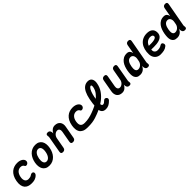

<svg xmlns="http://www.w3.org/2000/svg" viewBox="497 -2568 4405 4405"><g transform="rotate(-45 2700.0 -365.0)"><path d="M31.2 -276.8Q44.5 -352.4 73.5 -406.1Q102.5 -459.7 142.1 -493.9Q181.8 -528 230.5 -544Q279.2 -560 331.3 -560Q374.2 -560 406.5 -551.4Q438.9 -542.8 461.6 -528.3Q484.4 -513.8 497.6 -495.9Q510.7 -478.1 514.6 -459.6Q521.1 -432.4 508.8 -408.7Q496.6 -385.1 473 -374.4Q454.4 -366.2 435.4 -368.8Q416.4 -371.5 409 -387.9Q398.9 -411.2 376.5 -424.8Q354.1 -438.5 320.6 -438.5Q295.1 -438.5 270 -429.6Q244.8 -420.8 223.9 -401Q202.9 -381.2 187 -350.2Q171.1 -319.3 162.8 -275.5Q155.2 -233.5 159.8 -202.3Q164.4 -171.1 178.1 -151Q191.7 -130.9 212.9 -121.2Q234.1 -111.5 259.7 -111.5Q287.1 -111.5 312.4 -117.3Q337.7 -123.1 360.3 -139.5Q380.6 -154.3 403.5 -157Q426.4 -159.7 443.2 -145Q451.3 -138.3 454.7 -128Q458.1 -117.7 457.5 -105.9Q456.9 -94.1 451.5 -81.9Q446 -69.6 435.4 -59.7Q412.4 -36.7 388.9 -23Q365.4 -9.3 341.3 -1.9Q317.1 5.6 291.4 7.8Q265.8 10 238.9 10Q181.8 10 137.5 -7Q93.3 -24 65.2 -58.9Q37.2 -93.7 27.7 -148.1Q18.2 -202.4 31.2 -276.8Z M818 10Q757.2 10 716.2 -12.6Q675.3 -35.1 652.5 -74.2Q629.8 -113.2 624.4 -165Q619 -216.8 629.3 -275.3Q639.6 -333.8 663.5 -385.4Q687.4 -437.1 723.8 -476Q760.3 -514.9 809.2 -537.4Q858.2 -560 919 -560Q980.1 -560 1021.1 -537.4Q1062 -514.9 1084.8 -476.3Q1107.5 -437.8 1112.9 -386.1Q1118.3 -334.5 1107.3 -275.3Q1097 -216.8 1073.3 -165Q1049.6 -113.2 1013 -74.2Q976.4 -35.1 927.6 -12.6Q878.8 10 818 10ZM838.2 -104.5Q865.5 -104.5 888.2 -118Q911 -131.4 928.1 -154.5Q945.3 -177.5 957.3 -208.8Q969.4 -240 975.3 -275.3Q981.9 -311.3 981.1 -342.2Q980.3 -373.2 971.4 -395.9Q962.6 -418.6 944.5 -432Q926.4 -445.5 898.8 -445.5Q871.2 -445.5 848.5 -432Q825.7 -418.6 808.6 -395.5Q791.4 -372.5 779.5 -341.4Q767.6 -310.3 761 -275Q755.4 -239.7 756.2 -208.6Q757 -177.5 766.2 -154.5Q775.4 -131.4 793.2 -118Q810.9 -104.5 838.2 -104.5Z M1323.4 -560Q1356.2 -560 1374.2 -543.7Q1392.1 -527.5 1398.1 -495.4Q1400.7 -484.9 1401.2 -473.6Q1401.7 -462.3 1399.7 -451.8Q1424.8 -503.3 1463.8 -531.6Q1502.8 -560 1552.9 -560Q1598.5 -560 1632 -544.7Q1665.4 -529.5 1685.4 -502.7Q1705.4 -476 1712.6 -439.2Q1719.7 -402.5 1711.7 -359.5L1657.6 -56Q1652.2 -22.5 1632.9 -6.3Q1613.6 10 1580.1 10Q1546.6 10 1533.4 -6.3Q1520.2 -22.5 1525.6 -56L1574.3 -330.7Q1577.9 -350.4 1576.3 -369.3Q1574.7 -388.3 1567 -403.1Q1559.3 -418 1545.1 -427.2Q1531 -436.5 1508.2 -436.5Q1484 -436.5 1462.4 -426.1Q1440.7 -415.7 1423.5 -398.5Q1406.3 -381.3 1395.1 -359.6Q1383.9 -337.9 1379.9 -315.3L1333.4 -56Q1328 -22.5 1308.7 -6.3Q1289.4 10 1255.9 10Q1222.4 10 1208.8 -6.3Q1195.3 -22.5 1201.4 -56L1271.2 -450.8Q1273.5 -462.3 1272.8 -473.1Q1272.2 -483.9 1269.6 -495.4Q1264.6 -528.2 1277.6 -544.1Q1290.6 -560 1323.4 -560Z M1831.5 -278Q1844.5 -353.6 1873.3 -406.7Q1902.1 -459.9 1941.9 -494.2Q1981.8 -528.6 2030.5 -544.3Q2079.2 -560 2131.3 -560Q2173.9 -560 2206 -551.4Q2238.2 -542.8 2260.9 -528.3Q2283.7 -513.8 2297.2 -495.9Q2310.7 -478.1 2314.6 -459.6Q2321.1 -432.4 2308.8 -408.7Q2296.6 -385.1 2273 -374.4Q2254.4 -366.2 2235.4 -368.8Q2216.4 -371.5 2209 -387.9Q2198.9 -411.2 2176.5 -424.8Q2154.1 -438.5 2120.6 -438.5Q2095.1 -438.5 2070 -429.6Q2044.8 -420.8 2023.5 -401Q2002.2 -381.2 1986.2 -350.2Q1970.1 -319.3 1962.8 -275.5Q1956.9 -238.7 1959.1 -208.2Q1961.2 -177.7 1974.7 -156.2Q1988.1 -134.7 2014.5 -123.1Q2040.9 -111.5 2083.8 -111.5Q2120.4 -111.5 2154.3 -114.9Q2188.2 -118.3 2220.3 -125.1Q2252.3 -131.8 2284.1 -140.9Q2315.9 -149.9 2349 -162.2Q2417.4 -186.4 2490.4 -221.6Q2563.4 -256.8 2626.9 -304.6Q2690.4 -352.3 2736.9 -413.5Q2783.4 -474.8 2798.1 -552.1Q2800.1 -562.9 2801 -574.7Q2801.9 -586.5 2800.5 -596.2Q2799.1 -606 2794.5 -612.2Q2790 -618.5 2780.4 -618.5Q2761.8 -618.5 2739 -591.4Q2716.3 -564.4 2695.4 -511.2Q2674.5 -458 2658.4 -379.8Q2642.3 -301.7 2636.7 -198.8Q2635.4 -178.4 2636.8 -162.5Q2638.2 -146.5 2642.9 -135.6Q2647.5 -124.6 2656 -118.5Q2664.5 -112.4 2677.4 -112.4Q2700.3 -112.4 2718.1 -125.3Q2736 -138.2 2757 -159.1Q2777.5 -179.5 2797.3 -180.3Q2817.1 -181.1 2836.7 -164.9Q2856.9 -148.1 2856.6 -125.5Q2856.3 -102.9 2839.2 -84.5Q2794.3 -37.6 2749.9 -13.8Q2705.5 10 2649.1 10Q2609.3 10 2582 -3.2Q2554.7 -16.4 2538.6 -40Q2522.5 -63.5 2516.6 -96.1Q2510.7 -128.6 2513.4 -167.3Q2523.8 -312 2545.6 -419.5Q2567.4 -527 2602.8 -598.3Q2638.2 -669.7 2687.6 -704.8Q2737.1 -740 2801.7 -740Q2845 -740 2871.5 -723.5Q2898 -707 2911.4 -680.2Q2924.8 -653.5 2926.8 -619.8Q2928.8 -586.2 2921.7 -551.9Q2902 -442.1 2842.6 -357.7Q2783.2 -273.3 2700.7 -209.6Q2618.2 -145.9 2520 -100.6Q2421.9 -55.4 2324 -24.6Q2294.6 -15.6 2267.2 -9.1Q2239.9 -2.6 2208.7 1.6Q2177.6 5.7 2140.6 7.9Q2103.7 10 2056.4 10Q1975.5 10 1926.6 -13.7Q1877.7 -37.3 1853.2 -77.2Q1828.7 -117.1 1825.3 -169.2Q1822 -221.2 1831.5 -278Z M3412.9 10Q3380.1 10 3362.1 -6.3Q3344.2 -22.5 3338.2 -54.6Q3335.6 -65.1 3335.1 -76.4Q3334.6 -87.7 3336.6 -98.2Q3311.5 -46.7 3272.5 -18.4Q3233.5 10 3183.4 10Q3137.8 10 3104.3 -5.3Q3070.9 -20.5 3050.9 -47.6Q3030.9 -74.7 3024.2 -111.1Q3017.6 -147.5 3024.6 -190.5L3078.7 -494Q3084.1 -527.5 3103.4 -543.7Q3122.7 -560 3156.2 -560Q3189.7 -560 3202.9 -543.7Q3216.1 -527.5 3210.7 -494L3162 -219.3Q3158.7 -199.6 3160.2 -180.7Q3161.6 -161.7 3169.3 -146.9Q3177 -132 3191.2 -122.8Q3205.3 -113.5 3228.1 -113.5Q3252.3 -113.5 3273.9 -124.3Q3295.6 -135 3312.8 -151.9Q3330 -168.7 3341.2 -190.4Q3352.4 -212.1 3356.4 -234.7L3402.9 -494Q3408.3 -527.5 3427.6 -543.7Q3446.9 -560 3480.4 -560Q3513.9 -560 3527.5 -543.7Q3541 -527.5 3534.9 -494L3465.1 -99.2Q3462.8 -87.7 3463.5 -76.9Q3464.1 -66.1 3466.7 -54.6Q3471.7 -21.8 3458.7 -5.9Q3445.7 10 3412.9 10Z M4065.1 -99.2Q4062.8 -87.7 4063.5 -76.9Q4064.1 -66.1 4066.7 -54.6Q4071.7 -21.8 4058.7 -5.9Q4045.7 10 4012.9 10Q3980.1 10 3962.1 -6.3Q3944.2 -22.5 3938.2 -54.6Q3935.6 -65.1 3935.8 -78.9Q3936 -92.6 3938 -105.2Q3925.4 -80.9 3909.4 -59.8Q3893.4 -38.7 3872.5 -23.1Q3851.6 -7.5 3824.9 1.2Q3798.3 10 3764.4 10Q3706.9 10 3673.7 -11.9Q3640.6 -33.8 3625.7 -71.6Q3610.9 -109.4 3611.7 -160.4Q3612.5 -211.4 3622.6 -268.6Q3631.9 -319.8 3650.1 -371.5Q3668.3 -423.2 3699.7 -465.3Q3731.1 -507.4 3777 -533.7Q3822.9 -560 3888 -560Q3938.1 -560 3965.2 -532.6Q3992.4 -505.2 3999.7 -458.1L4037.8 -674Q4043.9 -707.5 4062.7 -723.7Q4081.5 -740 4115 -740Q4148.5 -740 4162.4 -723.7Q4176.2 -707.5 4169.8 -674ZM3822.3 -111.5Q3846.5 -111.5 3869.3 -121.1Q3892.1 -130.7 3910.9 -147.9Q3929.8 -165 3943.2 -188.6Q3956.6 -212.1 3961.3 -240.3L3972.2 -301.3Q3976.9 -326.7 3973.6 -351.2Q3970.3 -375.8 3959.7 -395.3Q3949.1 -414.8 3931.2 -426.6Q3913.3 -438.5 3889.1 -438.5Q3855.2 -438.5 3832 -423.3Q3808.7 -408.1 3793.4 -383.5Q3778 -358.9 3769.3 -329.1Q3760.5 -299.3 3754.9 -269.7Q3750 -240.5 3748.8 -212.3Q3747.6 -184 3754.2 -161.6Q3760.8 -139.2 3777.2 -125.4Q3793.5 -111.5 3822.3 -111.5Z M4640 -134.6Q4656.1 -110.4 4653.5 -86.7Q4650.9 -62.9 4634.8 -50.3Q4590.1 -12.7 4539.1 -1.4Q4488.1 10 4423.6 10Q4383.6 10 4349.5 -3.9Q4315.5 -17.7 4290.3 -42.7Q4265.1 -67.7 4250.7 -102.6Q4236.4 -137.4 4234.4 -179.4Q4231.1 -265.9 4251 -336.3Q4270.9 -406.7 4310.5 -456.5Q4350.2 -506.4 4408.1 -533.2Q4466.1 -560 4539.6 -560Q4627.6 -560 4675.7 -521.2Q4723.8 -482.4 4727.7 -409.2Q4730.3 -361.5 4715.2 -328.8Q4700 -296.1 4671.9 -275Q4643.8 -254 4606.1 -242.4Q4568.3 -230.9 4525.5 -226.2Q4482.7 -221.5 4437.5 -221.8Q4392.3 -222.1 4350.2 -223.4Q4349.9 -215.6 4349.8 -207.5Q4349.6 -199.4 4349.6 -191Q4350.3 -171.6 4357.9 -156.1Q4365.5 -140.6 4377.9 -129.9Q4390.3 -119.2 4406.7 -113.3Q4423 -107.3 4440.5 -107.3Q4463.5 -107.3 4480.8 -109.3Q4498.1 -111.3 4513.6 -115.5Q4529 -119.6 4543.3 -126.6Q4557.6 -133.6 4573.3 -143.6Q4588.6 -154 4607.9 -153.9Q4627.3 -153.7 4640 -134.6ZM4370.5 -322.6Q4415.7 -321 4460.1 -322.4Q4504.5 -323.8 4539.3 -331.3Q4574 -338.7 4594.8 -354Q4615.7 -369.2 4613.8 -395Q4612.8 -407.2 4606.8 -416.6Q4600.9 -426 4590.7 -432.1Q4580.6 -438.2 4566.3 -441.5Q4552 -444.8 4534.7 -444.8Q4507.9 -444.8 4482.9 -436.9Q4457.8 -429.1 4436.4 -413.7Q4414.9 -398.3 4398.3 -375.4Q4381.7 -352.6 4370.5 -322.6Z M5265.1 -99.2Q5262.8 -87.7 5263.5 -76.9Q5264.1 -66.1 5266.7 -54.6Q5271.7 -21.8 5258.7 -5.9Q5245.7 10 5212.9 10Q5180.1 10 5162.1 -6.3Q5144.2 -22.5 5138.2 -54.6Q5135.6 -65.1 5135.8 -78.9Q5136 -92.6 5138 -105.2Q5125.4 -80.9 5109.4 -59.8Q5093.4 -38.7 5072.5 -23.1Q5051.6 -7.5 5024.9 1.2Q4998.3 10 4964.4 10Q4906.9 10 4873.7 -11.9Q4840.6 -33.8 4825.7 -71.6Q4810.9 -109.4 4811.7 -160.4Q4812.5 -211.4 4822.6 -268.6Q4831.9 -319.8 4850.1 -371.5Q4868.3 -423.2 4899.7 -465.3Q4931.1 -507.4 4977 -533.7Q5022.9 -560 5088 -560Q5138.1 -560 5165.2 -532.6Q5192.4 -505.2 5199.7 -458.1L5237.8 -674Q5243.9 -707.5 5262.7 -723.7Q5281.5 -740 5315 -740Q5348.5 -740 5362.4 -723.7Q5376.2 -707.5 5369.8 -674ZM5022.3 -111.5Q5046.5 -111.5 5069.3 -121.1Q5092.1 -130.7 5110.9 -147.9Q5129.8 -165 5143.2 -188.6Q5156.6 -212.1 5161.3 -240.3L5172.2 -301.3Q5176.9 -326.7 5173.6 -351.2Q5170.3 -375.8 5159.7 -395.3Q5149.1 -414.8 5131.2 -426.6Q5113.3 -438.5 5089.1 -438.5Q5055.2 -438.5 5032 -423.3Q5008.7 -408.1 4993.4 -383.5Q4978 -358.9 4969.3 -329.1Q4960.5 -299.3 4954.9 -269.7Q4950 -240.5 4948.8 -212.3Q4947.6 -184 4954.2 -161.6Q4960.8 -139.2 4977.2 -125.4Q4993.5 -111.5 5022.3 -111.5Z"/></g></svg>

Font: Maple Mono
Style: Italic
Weight: 400
Italic angle: -10°
Monospace: yes
Designer: subframe7536
Version: Version 7.300